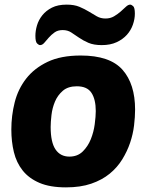

<svg xmlns="http://www.w3.org/2000/svg" viewBox="-20 -800 638 830"><path d="M265 10Q196 10 150.5 -9.5Q105 -29 78 -63Q51 -97 40 -142.5Q29 -188 29 -240Q29 -300 43.5 -357.5Q58 -415 93 -460Q128 -505 185.5 -532.5Q243 -560 329 -560Q455 -560 509.5 -498.5Q564 -437 564 -326Q564 -295 559.5 -257.5Q555 -220 542.5 -183Q530 -146 508.5 -111Q487 -76 454 -49Q421 -22 374.5 -6Q328 10 265 10ZM312 -427Q274 -427 251.5 -407.5Q229 -388 217.5 -360.5Q206 -333 202.5 -302.5Q199 -272 199 -251Q199 -185 220 -154Q241 -123 280 -123Q315 -123 337.5 -145Q360 -167 372.5 -198Q385 -229 389.5 -263Q394 -297 394 -320Q394 -370 375.5 -398.5Q357 -427 312 -427ZM436 -720Q457 -720 473 -729.5Q489 -739 501.5 -750Q514 -761 524 -770.5Q534 -780 543 -780Q548 -780 555.5 -773.5Q563 -767 563 -741Q563 -718 554.5 -693.5Q546 -669 528.5 -649.5Q511 -630 484 -617.5Q457 -605 420 -605Q385 -605 362 -615Q339 -625 321 -637.5Q303 -650 287.5 -660Q272 -670 251 -670Q230 -670 216 -660Q202 -650 191 -637.5Q180 -625 171.5 -615Q163 -605 153 -605Q148 -605 140.5 -612Q133 -619 133 -645Q133 -667 140 -690.5Q147 -714 163 -734Q179 -754 204.5 -767Q230 -780 268 -780Q301 -780 323.5 -770.5Q346 -761 364 -750Q382 -739 398.5 -729.5Q415 -720 436 -720Z"/></svg>

Font: PoetsenOne
Style: Regular
Weight: 400
Designer: Rodrigo Fuenzalida, Pablo Impallari
Foundry: Pablo Impallari, Rodrigo Fuenzalida
Version: Version 1.000; ttfautohint (v0.8) -G 200 -r 50